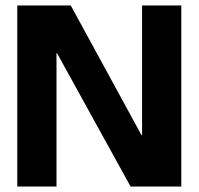

<svg xmlns="http://www.w3.org/2000/svg" viewBox="-20 -680 724 700"><path d="M43 0V-660H238L496 -187H498V-660H641V0H456L188 -486H186V0Z"/></svg>

Font: Bricolage Grotesque 96pt Bricolage Grotesque 48pt Regular
Style: Bold
Weight: 700
Designer: Mathieu Triay
Foundry: Atelier Triay
Version: Version 1.001; ttfautohint (v1.8.4.7-5d5b);gftools[0.9.33.de